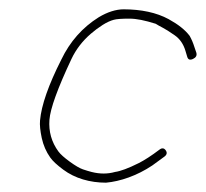

<svg xmlns="http://www.w3.org/2000/svg" viewBox="-20 -437 442 412"><path d="M394.1 -310.5C400.6 -313.5 403 -318 401.3 -324L397.2 -336C394.5 -344.7 391.1 -352.7 387 -360C377.5 -372.7 362.4 -384.7 341.7 -396C315.9 -410 282.8 -417 245.3 -417C229 -417 210.7 -411.3 191.9 -400C156.9 -378.1 130.1 -347.8 111.5 -309C84 -254.6 68.8 -211.1 65.9 -178.5C65 -168.8 66.3 -156.3 69.6 -140.8C73 -125.3 79 -111.4 87.8 -99C92.9 -91.7 102.2 -83 115.7 -73C140.7 -54.3 173.1 -45 207.4 -45C237.8 -47.7 274.1 -60 306.9 -82L332.9 -101C338.2 -105 339.1 -109.5 335.6 -114.5C332 -119.5 327.6 -120 322.3 -116C304.9 -102.8 290 -93.2 277.7 -87C255.4 -75.8 238.1 -69.5 226.8 -68C211 -63.5 194.2 -63.5 176.5 -68C171.2 -69.3 165.2 -71.2 158.2 -73.5C151.3 -75.8 141.8 -81.3 129.8 -90C117.9 -98.7 109.7 -106 105.3 -112C90.6 -132.1 84.2 -154.8 86.1 -180C87.9 -204 103.7 -247.6 133.4 -310.6C143 -330.9 156.8 -348.9 174.8 -364.5C182.9 -371.5 191.4 -377.8 200.3 -383.5C209.2 -389.2 217.6 -392.8 224.1 -394.5C230.1 -396.2 241.2 -397 257.3 -397C273.4 -397 290.6 -393.3 314.1 -386C318.3 -383.3 323.4 -380.5 329.2 -377.5C335.1 -374.5 343.6 -369.1 354.7 -361.4C365.9 -353.7 373.6 -342.5 377.9 -328L381.8 -315C383.6 -309 387.6 -307.5 394.1 -310.5Z"/></svg>

Font: Proton
Style: RgCndIt
Weight: 500
Version: Version 1.017